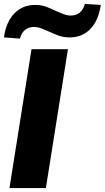

<svg xmlns="http://www.w3.org/2000/svg" viewBox="-23 -955 532 975"><path d="M25 0 137 -705H322L210 0ZM78 -759 -3 -765Q8 -844 50 -887Q92 -930 155 -930Q186 -930 212 -920.5Q238 -911 261 -899Q281 -891 299.5 -883.5Q318 -876 336 -876Q391 -876 408 -935L489 -930Q477 -850 435.5 -807.5Q394 -765 331 -765Q300 -765 274 -774.5Q248 -784 225 -795Q205 -804 186.5 -811Q168 -818 149 -818Q95 -818 78 -759Z"/></svg>

Font: Mulish ExtraLight Black
Style: Italic
Weight: 900
Italic angle: -9°
Version: Version 3.603